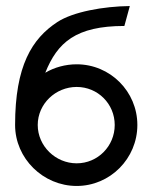

<svg xmlns="http://www.w3.org/2000/svg" viewBox="-20 -605 503 636"><path d="M30 -191C30 -80 123 11 234 11C345 11 435 -80 435 -191C435 -302 345 -392 234 -392C197 -392 160 -382 130 -364C170 -464 231 -519 392 -519L410 -585C323 -584 222 -566 170 -532C86 -477 30 -387 30 -191ZM105 -191C105 -261 164 -317 234 -317C304 -317 360 -261 360 -191C360 -121 304 -64 234 -64C164 -64 105 -121 105 -191Z"/></svg>

Font: Charger Pro
Style: Regular
Weight: 400
Designer: Jasper
Foundry: Cannot Into Space Fonts
Version: Version 1.09